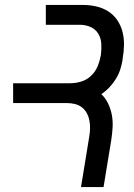

<svg xmlns="http://www.w3.org/2000/svg" viewBox="-20 -755 540 775"><path d="M307 0 340 -202Q343 -219 343.5 -235.5Q344 -252 341 -268Q338 -284 330.5 -298Q323 -312 311 -321.5Q299 -331 283 -335Q267 -339 250 -339H33V-419H263Q285 -419 307 -425.5Q329 -432 346.5 -448Q364 -464 373 -485Q382 -506 386 -528L387 -531Q390 -554 389 -577Q388 -600 377 -618.5Q366 -637 345.5 -646Q325 -655 302 -655H165V-735H315Q343 -735 369 -729Q395 -723 417 -709Q439 -695 453.5 -673.5Q468 -652 474.5 -626.5Q481 -601 480.5 -573.5Q480 -546 475 -518V-515Q472 -495 465.5 -475Q459 -455 448 -437Q437 -419 422 -403Q407 -387 389 -375Q406 -359 416.5 -337Q427 -315 431.5 -290.5Q436 -266 434.5 -240.5Q433 -215 429 -189L398 0Z"/></svg>

Font: Iosevka Term Curly Md Obl
Style: Regular
Weight: 500
Italic angle: -9°
Designer: Belleve Invis
Foundry: Belleve Invis
Version: Version 32.3.0